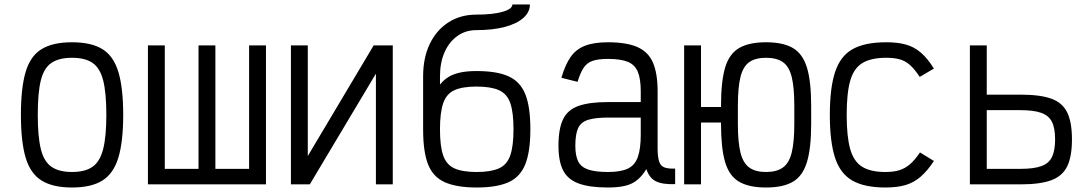

<svg xmlns="http://www.w3.org/2000/svg" viewBox="-20 -820 4840 854"><path d="M300 14Q215 14 165 -17Q115 -48 94 -119Q73 -190 73 -309Q73 -429 94 -500Q115 -571 165 -601.5Q215 -632 300 -632Q386 -632 435.5 -601.5Q485 -571 506.5 -500Q528 -429 528 -309Q528 -190 506.5 -119Q485 -48 435.5 -17Q386 14 300 14ZM300 -55Q359 -55 392 -78.5Q425 -102 439 -157.5Q453 -213 453 -309Q453 -407 439 -462Q425 -517 392 -540Q359 -563 300 -563Q242 -563 208.5 -540Q175 -517 161.5 -462Q148 -407 148 -309Q148 -213 161.5 -157.5Q175 -102 208.5 -78.5Q242 -55 300 -55Z M638 0V-618H713V-69H863V-618H938V-69H1088V-618H1163V0Z M1274 0V-618H1349V0H1274L1642 -618H1727V0H1652V-618H1727L1358 0Z M2100 14Q2011 14 1958.5 -9.5Q1906 -33 1884 -89Q1862 -145 1862 -244V-480Q1862 -563 1891.5 -624.5Q1921 -686 1974.5 -720.5Q2028 -755 2099 -755Q2172 -755 2215.5 -767.5Q2259 -780 2259 -800H2337Q2337 -766 2307.5 -740Q2278 -714 2224.5 -700Q2171 -686 2099 -686Q2051 -686 2014.5 -660Q1978 -634 1957.5 -588Q1937 -542 1937 -480V-444Q1956 -467 1978 -479.5Q2000 -492 2029.5 -498Q2059 -504 2100 -504Q2190 -504 2242 -480.5Q2294 -457 2316.5 -401Q2339 -345 2339 -245Q2339 -146 2316.5 -89.5Q2294 -33 2242 -9.5Q2190 14 2100 14ZM2100 -55Q2163 -55 2199 -71Q2235 -87 2249.5 -128.5Q2264 -170 2264 -245Q2264 -321 2249.5 -362Q2235 -403 2199 -419Q2163 -435 2100 -435Q2037 -435 2001.5 -419Q1966 -403 1951.5 -361.5Q1937 -320 1937 -244Q1937 -169 1951.5 -128Q1966 -87 2001.5 -71Q2037 -55 2100 -55Z M2684 14Q2602 14 2553.5 -4Q2505 -22 2484.5 -62.5Q2464 -103 2464 -172Q2464 -247 2484.5 -289.5Q2505 -332 2553.5 -349Q2602 -366 2684 -366H2830V-414Q2830 -469 2817 -500.5Q2804 -532 2772.5 -545Q2741 -558 2684 -558Q2642 -558 2616.5 -549.5Q2591 -541 2576 -518.5Q2561 -496 2549 -456L2477 -474Q2494 -532 2518 -566.5Q2542 -601 2582 -616.5Q2622 -632 2684 -632Q2767 -632 2815.5 -610.5Q2864 -589 2884.5 -541Q2905 -493 2905 -414V-162Q2905 -123 2911.5 -102.5Q2918 -82 2935 -75.5Q2952 -69 2983 -70V-1Q2927 1 2897.5 -13.5Q2868 -28 2855 -68Q2837 -38 2814.5 -19.5Q2792 -1 2760.5 6.5Q2729 14 2684 14ZM2684 -55Q2741 -55 2772.5 -70Q2804 -85 2817 -121.5Q2830 -158 2830 -221V-297H2684Q2628 -297 2596 -287Q2564 -277 2551.5 -250Q2539 -223 2539 -172Q2539 -128 2551.5 -102.5Q2564 -77 2596 -66Q2628 -55 2684 -55Z M3387 14Q3311 14 3267 -12Q3223 -38 3205 -100Q3187 -162 3187 -269V-349Q3187 -457 3205 -518.5Q3223 -580 3267 -606Q3311 -632 3387 -632Q3464 -632 3507.5 -606Q3551 -580 3569.5 -518.5Q3588 -457 3588 -349V-269Q3588 -162 3569.5 -100Q3551 -38 3507.5 -12Q3464 14 3387 14ZM3023 0V-618H3098V0ZM3057 -275V-344H3230V-275ZM3387 -55Q3435 -55 3462.5 -75Q3490 -95 3501.5 -141.5Q3513 -188 3513 -269V-349Q3513 -431 3501.5 -477.5Q3490 -524 3462.5 -543.5Q3435 -563 3387 -563Q3340 -563 3312.5 -543.5Q3285 -524 3273.5 -477.5Q3262 -431 3262 -349V-269Q3262 -188 3273.5 -141.5Q3285 -95 3312.5 -75Q3340 -55 3387 -55Z M3918 14Q3825 14 3771 -17Q3717 -48 3694 -119Q3671 -190 3671 -309Q3671 -429 3694.5 -500Q3718 -571 3772.5 -601.5Q3827 -632 3922 -632Q3974 -632 4010.5 -621.5Q4047 -611 4076.5 -585.5Q4106 -560 4134 -515L4071 -478Q4049 -511 4029 -529.5Q4009 -548 3984 -555.5Q3959 -563 3922 -563Q3855 -563 3816.5 -540Q3778 -517 3762 -462Q3746 -407 3746 -309Q3746 -213 3761.5 -157.5Q3777 -102 3814.5 -78.5Q3852 -55 3918 -55Q3955 -55 3980.5 -63Q4006 -71 4027.5 -89.5Q4049 -108 4072 -142L4134 -104Q4105 -60 4075 -34Q4045 -8 4008 3Q3971 14 3918 14Z M4294 0V-618H4369V-17L4317 -69H4520Q4578 -69 4611.5 -81Q4645 -93 4659 -121.5Q4673 -150 4673 -200Q4673 -250 4659 -278Q4645 -306 4611.5 -318Q4578 -330 4520 -330H4322V-399H4520Q4607 -399 4656.5 -381Q4706 -363 4727 -319.5Q4748 -276 4748 -200Q4748 -124 4727 -80.5Q4706 -37 4656.5 -18.5Q4607 0 4520 0Z"/></svg>

Font: Victor Mono
Style: Regular
Weight: 400
Monospace: yes
Designer: Rune Bjørnerås
Version: Version 1.561;gftools[0.9.30]